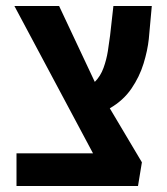

<svg xmlns="http://www.w3.org/2000/svg" viewBox="-20 -620 557 640"><path d="M35 0V-109H290L28 -600H177L296 -347Q315 -366 325 -393.5Q335 -421 339.5 -449.5Q344 -478 347 -502L358 -600H486L476 -490Q472 -452 458.5 -408Q445 -364 418 -324.5Q391 -285 346 -259L453 -79L440 0Z"/></svg>

Font: Noto Sans Hebrew Condensed SemiBold
Style: Regular
Weight: 600
Width: 3
Designer: Ben Nathan
Foundry: Google LLC
Version: Version 3.001; ttfautohint (v1.8.4.7-5d5b)